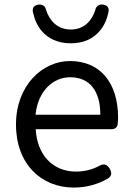

<svg xmlns="http://www.w3.org/2000/svg" viewBox="-20 -832 594 865"><path d="M415 -250H484C498 -250 508 -259 510 -271C511 -281 512 -291 512 -302C512 -457 433 -557 295 -557C171 -557 52 -447 52 -271C52 -92 167 13 312 13C372 13 423 -3 465 -27C483 -38 485 -52 475 -71C463 -92 447 -97 426 -84C395 -68 361 -59 322 -59C218 -59 147 -134 141 -250H324ZM213 -315H140C151 -423 220 -484 296 -484C382 -484 432 -425 432 -315H286ZM428 -691C450 -716 463 -748 469 -780C472 -798 463 -808 445 -811C426 -814 413 -805 409 -786C394 -739 359 -699 299 -699C239 -699 203 -739 188 -786C184 -805 171 -814 152 -811C134 -808 125 -798 128 -779C135 -747 147 -716 169 -691C197 -659 239 -637 299 -637C359 -637 400 -659 428 -691Z"/></svg>

Font: GenSenRounded2 TW R
Style: Regular
Weight: 400
Version: Version 2.100;PS 2.1;hotconv 16.6.51;makeotf.lib2.5.65220 DE